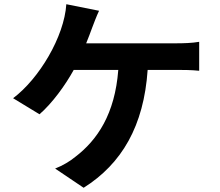

<svg xmlns="http://www.w3.org/2000/svg" viewBox="-20 -834 1040 909"><path d="M449 -783 294 -814C284 -660 165 -461 42 -369L167 -293C227 -345 289 -430 329 -503H540C524 -294 441 -171 336 -91C312 -71 277 -50 241 -36L376 55C557 -59 661 -238 679 -503H819C842 -503 886 -503 923 -499V-636C890 -630 845 -629 819 -629H388C399 -655 408 -681 416 -702C424 -723 437 -758 449 -783Z"/></svg>

Font: DAIFUKU Sans JP
Style: Bold
Weight: 700
Designer: Original font ‘Source Han Sans JP’ : Ryoko NISHIZUKA  (kana, bopomofo & ideographs); Paul D. Hunt (Latin, Greek & Cyrill
Foundry: Daifuku
Version: Version 1.001